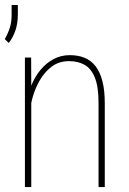

<svg xmlns="http://www.w3.org/2000/svg" viewBox="-22 -763 526 783"><path d="M105.5 -415.5V0H79.6V-528.3H105ZM101.1 -311 87.4 -339.4Q91.3 -377.9 105.5 -413.6Q119.6 -449.2 142.6 -477.3Q165.5 -505.4 195.8 -521.7Q226.1 -538.1 262.7 -538.1Q296.9 -538.1 323.5 -527.1Q350.1 -516.1 368.2 -492.4Q386.2 -468.8 395.8 -431.4Q405.3 -394 405.3 -341.8V0H379.9V-342.3Q379.9 -410.2 364.5 -447.3Q349.1 -484.4 322.3 -499Q295.4 -513.7 259.8 -513.7Q218.3 -513.7 188.7 -491.2Q159.2 -468.8 140.1 -435.3Q121.1 -401.9 111.6 -367.9Q102.1 -334 101.1 -311ZM50.8 -742.7V-705.1Q50.8 -666.5 40.5 -637.7Q30.3 -608.9 13.7 -587.9L-2.4 -603.5Q11.2 -627.9 18.3 -650.4Q25.4 -672.9 25.4 -704.1V-742.7Z"/></svg>

Font: Roboto Condensed Thin
Style: Regular
Weight: 250
Width: 3
Designer: Christian Robertson
Foundry: Google
Version: Version 3.009; 2024